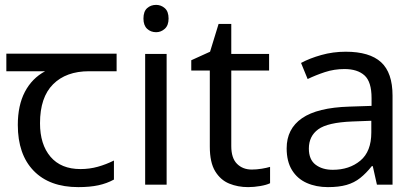

<svg xmlns="http://www.w3.org/2000/svg" viewBox="-20 -757 1710 787"><path d="M301 10Q183 10 118 -57Q53 -124 53 -245Q53 -325 82 -380.5Q111 -436 165 -465H6V-537H458V-465H345Q251 -465 197.5 -411.5Q144 -358 144 -252Q144 -165 187 -114.5Q230 -64 310 -64Q347 -64 381 -73.5Q415 -83 447 -99V-21Q418 -5 383 2.5Q348 10 301 10Z M663 -536V0H575V-536ZM620 -737Q640 -737 655.5 -723.5Q671 -710 671 -681Q671 -653 655.5 -639Q640 -625 620 -625Q598 -625 583 -639Q568 -653 568 -681Q568 -710 583 -723.5Q598 -737 620 -737Z M1012 -62Q1032 -62 1053 -65.5Q1074 -69 1087 -73V-6Q1073 1 1047 5.5Q1021 10 997 10Q955 10 919.5 -4.5Q884 -19 862 -55Q840 -91 840 -156V-468H764V-510L841 -545L876 -659H928V-536H1083V-468H928V-158Q928 -109 951.5 -85.5Q975 -62 1012 -62Z M1397 -545Q1495 -545 1542 -502Q1589 -459 1589 -365V0H1525L1508 -76H1504Q1481 -47 1456.5 -27.5Q1432 -8 1400.5 1Q1369 10 1324 10Q1276 10 1237.5 -7Q1199 -24 1177 -59.5Q1155 -95 1155 -149Q1155 -229 1218 -272.5Q1281 -316 1412 -320L1503 -323V-355Q1503 -422 1474 -448Q1445 -474 1392 -474Q1350 -474 1312 -461.5Q1274 -449 1241 -433L1214 -499Q1249 -518 1297 -531.5Q1345 -545 1397 -545ZM1423 -259Q1323 -255 1284.5 -227Q1246 -199 1246 -148Q1246 -103 1273.5 -82Q1301 -61 1344 -61Q1412 -61 1457 -98.5Q1502 -136 1502 -214V-262Z"/></svg>

Font: usinhala85
Style: Book
Weight: 400
Designer: Jelle Bosma - Monotype Design Team
Foundry: Monotype Imaging Inc.
Version: Version 2.003